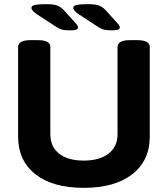

<svg xmlns="http://www.w3.org/2000/svg" viewBox="-20 -895 806 923"><path d="M383 8Q233 8 150 -57.5Q67 -123 67 -239V-669Q67 -702 127 -702H162Q222 -702 222 -669V-249Q222 -190 264 -156.5Q306 -123 383 -123Q459 -123 502 -156.5Q545 -190 545 -249V-669Q545 -702 605 -702H640Q700 -702 700 -669V-239Q700 -123 616 -57.5Q532 8 383 8ZM317 -749Q292 -749 277.5 -753Q263 -757 247 -768L161 -824Q131 -844 131 -857Q131 -868 149 -871.5Q167 -875 202 -875Q237 -875 254.5 -868.5Q272 -862 288 -845L342 -785Q350 -777 352.5 -771.5Q355 -766 355 -762Q355 -749 317 -749ZM518 -749Q493 -749 478.5 -753Q464 -757 448 -768L362 -824Q332 -844 332 -857Q332 -868 350 -871.5Q368 -875 403 -875Q438 -875 455.5 -868.5Q473 -862 489 -845L543 -785Q551 -777 553.5 -771.5Q556 -766 556 -762Q556 -749 518 -749Z"/></svg>

Font: Asap Semi Expanded
Style: Bold
Weight: 700
Width: 6
Designer: Pablo Cosgaya
Foundry: Omnibus-Type
Version: Version 3.001; ttfautohint (v1.8.4.7-5d5b)